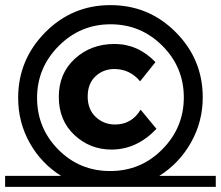

<svg xmlns="http://www.w3.org/2000/svg" viewBox="-20 -731 864 751"><path d="M0 0V-43H219Q141 -92 96 -172.5Q51 -253 51 -348Q51 -497 156.5 -604Q262 -711 412 -711Q562 -711 667.5 -605Q773 -499 773 -350Q773 -255 727 -173.5Q681 -92 603 -43H824V0ZM615 -147Q699 -232 699 -350Q699 -468 615 -552Q531 -636 412.5 -636Q294 -636 209.5 -551Q125 -466 125 -348Q125 -230 208 -146Q291 -62 411 -62Q531 -62 615 -147ZM416 -146Q332 -146 271 -203Q210 -260 210 -352Q210 -444 273 -501.5Q336 -559 428 -559Q520 -559 588 -488L528 -413Q488 -461 427 -461Q384 -461 353.5 -432.5Q323 -404 323 -353.5Q323 -303 354.5 -273.5Q386 -244 430 -244Q495 -244 530 -302L592 -227Q515 -146 416 -146Z"/></svg>

Font: Montserrat Subrayada
Style: Bold
Weight: 700
Version: Version 2.001